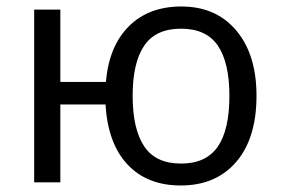

<svg xmlns="http://www.w3.org/2000/svg" viewBox="-20 -565 871 595"><path d="M774.9 -268.1Q774.9 -136.7 712.2 -63.5Q649.4 9.8 540 9.8Q436 9.8 375 -55.4Q314 -120.6 307.1 -241.2H167V0H85.9V-535.2H167V-311H308.1Q317.9 -422.4 379.4 -483.6Q440.9 -544.9 542 -544.9Q649.4 -544.9 712.2 -470.5Q774.9 -396 774.9 -268.1ZM391.1 -268.1Q391.1 -165 426.8 -111.6Q462.4 -58.1 541 -58.1Q618.2 -58.1 654.5 -110.1Q690.9 -162.1 690.9 -268.1Q690.9 -370.6 655.3 -423.3Q619.6 -476.1 541 -476.1Q462.4 -476.1 426.8 -423.3Q391.1 -370.6 391.1 -268.1Z"/></svg>

Font: XL-Viking
Style: Regular
Weight: 400
Foundry: Ascender Corporation
Version: Version 1.10 March 23, 2015